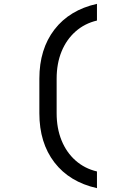

<svg xmlns="http://www.w3.org/2000/svg" viewBox="-20 -860 640 1000"><path d="M485 120Q342 88 263.5 -14Q185 -116 185 -270V-450Q185 -604 263.5 -706Q342 -808 485 -840V-753Q421 -738 373.5 -696Q326 -654 300.5 -591.5Q275 -529 275 -450V-270Q275 -192 300.5 -129Q326 -66 373.5 -24Q421 18 485 33Z"/></svg>

Font: Atlassian Mono
Style: Regular
Weight: 400
Monospace: yes
Designer: Philipp Nurullin, Konstantin Bulenkov
Foundry: Modifications by Atlassian Pty Ltd, manufactured by JetBrains
Version: Version 2.304